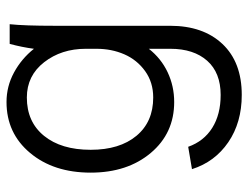

<svg xmlns="http://www.w3.org/2000/svg" viewBox="-107 -443 769 595"><g transform="rotate(-90 277.5 -145.5)"><path d="M423.8 -2V-68.8Q394 -30.8 351.1 -10.5Q308.1 9.8 258.8 9.8Q162.1 9.8 101.1 -62.7Q40 -135.3 40 -249Q40 -363.8 101.1 -436.8Q162.1 -509.8 258.8 -509.8Q307.6 -509.8 350.3 -486.6Q393.1 -463.4 423.8 -424.8Q428.7 -461.9 439 -500H500Q495.1 -455.1 495.1 -359.9V-2.9Q495.1 99.6 438.7 159.4Q382.3 219.2 280.8 219.2Q195.3 219.2 134.3 177.5Q73.2 135.7 50.8 64.9L120.1 53.2Q137.2 101.6 178.7 127.7Q220.2 153.8 280.8 153.8Q349.6 153.8 386.7 112.1Q423.8 70.3 423.8 -2ZM110.8 -249Q110.8 -159.2 154.1 -107.2Q197.3 -55.2 272.9 -55.2Q319.8 -55.2 354.7 -80.3Q389.6 -105.5 406.7 -144.8Q423.8 -184.1 423.8 -231V-264.2Q423.8 -339.8 382.1 -393.3Q340.3 -446.8 272.9 -446.8Q197.3 -446.8 154.1 -393.6Q110.8 -340.3 110.8 -249Z"/></g></svg>

Font: LT Superior
Style: Regular
Weight: 400
Designer: Daniel Lyons
Foundry: LyonsType
Version: Version 1.000